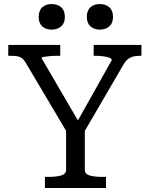

<svg xmlns="http://www.w3.org/2000/svg" viewBox="-20 -933 743 953"><path d="M308 -312 318 -267 105 -626Q96 -640 85.5 -646.5Q75 -653 61.5 -654.5Q48 -656 30 -656H21V-710H279V-656H262Q245 -656 228 -654.5Q211 -653 198.5 -651Q186 -649 186 -645L379 -314L356 -316L535 -635Q535 -642 523 -646.5Q511 -651 493 -653.5Q475 -656 458 -656H445V-710H682V-656H673Q656 -656 641.5 -652.5Q627 -649 615 -639.5Q603 -630 592 -611L391 -266L401 -312V-91Q401 -69 425 -62Q449 -55 487 -55H506V0H203V-55H221Q259 -55 283.5 -62Q308 -69 308 -91ZM302 -849Q302 -818 283.5 -802Q265 -786 236 -786Q208 -786 190 -802Q172 -818 172 -849Q172 -881 190 -897Q208 -913 236 -913Q265 -913 283.5 -897Q302 -881 302 -849ZM541 -849Q541 -818 522.5 -802Q504 -786 475 -786Q447 -786 429 -802Q411 -818 411 -849Q411 -881 429 -897Q447 -913 475 -913Q504 -913 522.5 -897Q541 -881 541 -849Z"/></svg>

Font: Roboto Serif
Style: Regular
Weight: 400
Designer: Greg Gazdowicz
Foundry: Commercial Type
Version: Version 1.008